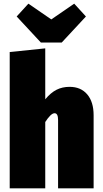

<svg xmlns="http://www.w3.org/2000/svg" viewBox="-20 -1028 560 1048"><path d="M491 -399V0H297V-373Q297 -410 278 -410Q258 -410 227 -362V0H33V-744L227 -764V-486Q257 -522 288.5 -538Q320 -554 360 -554Q421 -554 456 -513Q491 -472 491 -399ZM385 -1008 449 -938 317 -796H203L71 -938L135 -1008L260 -922Z"/></svg>

Font: Fira Sans Condensed Black
Style: Regular
Weight: 900
Width: 3
Designer: Carrois Corporate & Edenspiekermann AG
Foundry: Carrois Corporate GbR & Edenspiekermann AG
Version: Version 4.203